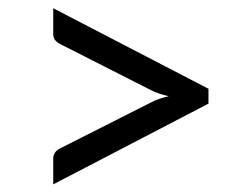

<svg xmlns="http://www.w3.org/2000/svg" viewBox="-20 -576 620 478"><path d="M499 -355V-318L112.5 -117V-181Q112.5 -189 116.5 -195.5Q120.5 -202 130.5 -207L355 -320.5Q365 -326 376.2 -329.8Q387.5 -333.5 400 -336.5Q374.5 -342 355 -352L130.5 -466Q120.5 -471 116.5 -477.2Q112.5 -483.5 112.5 -492V-555.5Z"/></svg>

Font: Lato 2
Style: Regular
Weight: 400
Designer: Lukasz Dziedzic with Adam Twardoch and Botio Nikoltchev
Foundry: tyPoland Lukasz Dziedzic
Version: Version 2.015; 2015-08-06; http://www.latofonts.com/